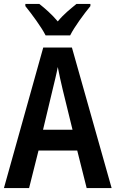

<svg xmlns="http://www.w3.org/2000/svg" viewBox="-20 -957 588 977"><path d="M212 -777H337C359 -821 408 -887 440 -926V-937H369C338 -911 306 -887 274 -848C244 -884 207 -916 180 -937H109V-926C142 -885 191 -819 212 -777ZM421 0H548L346 -715H200L0 0H128L176 -191H373ZM299 -501 349 -297H199L248 -502C255 -531 268 -583 274 -616C280 -582 290 -540 299 -501Z"/></svg>

Font: Noto Sans Sinhala UI Condensed SemiBold
Style: Regular
Weight: 600
Width: 3
Designer: Jelle Bosma - Monotype Design Team
Foundry: Monotype Imaging Inc.
Version: Version 2.006